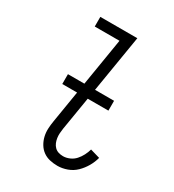

<svg xmlns="http://www.w3.org/2000/svg" viewBox="-180 -838 859 948"><g transform="rotate(30 250.0 -363.5)"><path d="M295 8Q272 8 250.5 3Q229 -2 212 -14.5Q195 -27 184 -45.5Q173 -64 168 -85Q163 -106 164 -128.5Q165 -151 169 -174L252 -680H111V-735H322L228 -165Q226 -151 225 -137.5Q224 -124 226 -110.5Q228 -97 233 -85Q238 -73 247 -64Q256 -55 268.5 -51Q281 -47 295 -47Q313 -47 331.5 -55Q350 -63 363 -77.5Q376 -92 385 -109.5Q394 -127 399 -145L454 -129Q447 -102 432.5 -77Q418 -52 397.5 -32Q377 -12 349.5 -2Q322 8 295 8ZM114 -354V-410H377V-354Z"/></g></svg>

Font: Iosevka Curly Light
Style: Italic
Weight: 300
Italic angle: -9°
Monospace: yes
Designer: Belleve Invis
Foundry: Belleve Invis
Version: Version 22.1.2; ttfautohint (v1.8.4)